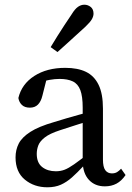

<svg xmlns="http://www.w3.org/2000/svg" viewBox="-20 -781 560 815"><path d="M181 14Q125 14 85.5 -18.5Q46 -51 46 -113Q46 -145 59.5 -171.5Q73 -198 108.5 -221Q144 -244 210 -263Q238 -272 264.5 -279.5Q291 -287 317.5 -294.5Q344 -302 371 -309V-272Q336 -261 302 -250Q268 -239 234 -228Q191 -214 170 -197.5Q149 -181 142.5 -163.5Q136 -146 136 -128Q136 -90 159 -72Q182 -54 217 -54Q237 -54 254 -60.5Q271 -67 294.5 -83.5Q318 -100 355 -129L367 -77H335Q308 -48 285.5 -28Q263 -8 238.5 3Q214 14 181 14ZM425 10Q383 10 357.5 -17.5Q332 -45 331 -94V-98V-324Q331 -372 321 -398.5Q311 -425 289 -435.5Q267 -446 233 -446Q213 -446 190.5 -442Q168 -438 141 -427L182 -462L160 -375Q154 -350 141 -337Q128 -324 107 -324Q85 -324 73 -335.5Q61 -347 58 -365Q72 -424 125.5 -458.5Q179 -493 257 -493Q310 -493 345 -476Q380 -459 398.5 -421Q417 -383 417 -320V-104Q417 -72 427 -58.5Q437 -45 455 -45Q468 -45 477 -50.5Q486 -56 494 -65L513 -38Q496 -13 474.5 -1.5Q453 10 425 10ZM195 -581Q209 -605 223.5 -627.5Q238 -650 253 -673.5Q268 -697 284 -720Q298 -743 311 -752Q324 -761 338 -761Q353 -761 365 -751.5Q377 -742 377 -723Q377 -712 370 -699.5Q363 -687 343 -668Q323 -650 303.5 -632Q284 -614 264 -596Q244 -578 224 -560Z"/></svg>

Font: Source Serif 4 18pt
Style: Regular
Weight: 400
Designer: Frank Grießhammer
Foundry: Adobe Systems Incorporated
Version: Version 4.004;hotconv 1.0.116;makeotfexe 2.5.65601